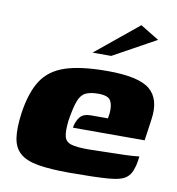

<svg xmlns="http://www.w3.org/2000/svg" viewBox="-71 -660 674 730"><g transform="rotate(10 266.0 -295.0)"><path d="M244 5Q170 5 123.5 -3Q77 -11 53 -32Q29 -53 23.5 -90.5Q18 -128 26 -187Q38 -268 68 -314.5Q98 -361 158 -381Q218 -401 321 -401Q441 -401 484.5 -365Q528 -329 517 -251L505 -166H228Q232 -191 245 -207.5Q258 -224 287 -224H353L356 -243Q359 -275 349 -292.5Q339 -310 301 -310Q270 -310 252 -301Q234 -292 224.5 -266.5Q215 -241 207 -191Q202 -149 207 -128.5Q212 -108 233.5 -101.5Q255 -95 298 -95Q314 -95 345 -96Q376 -97 409 -97.5Q442 -98 466.5 -99.5Q491 -101 496 -102L493 -81Q491 -66 484 -47.5Q477 -29 464 -19Q446 -3 393.5 1Q341 5 244 5ZM252 -460 417 -595 489 -551 324 -460Z"/></g></svg>

Font: Genos ExtraBold
Style: Italic
Weight: 800
Italic angle: -8°
Version: Version 1.010